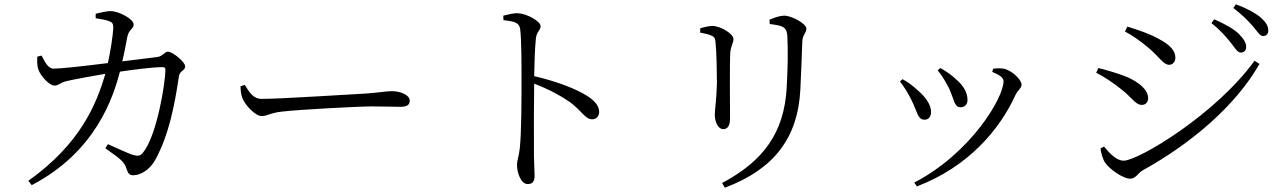

<svg xmlns="http://www.w3.org/2000/svg" viewBox="-20 -819 6000 895"><path d="M426 -734C444 -731 472 -727 490 -720C505 -714 508 -707 508 -688C507 -658 495 -579 483 -525C373 -511 263 -499 230 -499C203 -499 188 -533 174 -560L154 -555C153 -535 152 -511 160 -492C168 -469 208 -420 234 -420C254 -420 260 -434 291 -441C319 -448 407 -464 471 -475C430 -334 355 -149 112 24L128 44C427 -112 508 -366 539 -485C601 -494 689 -506 739 -506C747 -506 751 -502 751 -495C751 -431 711 -187 647 -108C633 -91 623 -90 596 -98C576 -105 525 -128 483 -147L471 -128C528 -86 560 -69 570 -32C576 -11 584 -2 601 -2C636 -2 681 -29 706 -78C766 -189 793 -322 814 -463C818 -491 843 -488 843 -510C843 -531 784 -578 763 -578C747 -578 739 -556 712 -553C679 -549 618 -541 550 -533C560 -574 568 -619 573 -645C580 -683 603 -683 603 -705C603 -730 536 -766 498 -767C479 -768 447 -760 426 -755Z M1101 -417C1102 -397 1103 -380 1110 -361C1124 -327 1171 -278 1199 -278C1228 -278 1239 -293 1296 -299C1371 -308 1652 -323 1715 -323C1776 -323 1811 -321 1846 -321C1880 -321 1890 -332 1890 -350C1890 -377 1845 -394 1807 -394C1781 -394 1753 -388 1686 -383C1640 -381 1290 -358 1201 -358C1159 -358 1143 -389 1121 -423Z M2327 -725C2380 -719 2402 -713 2405 -681C2411 -631 2411 -522 2411 -442C2411 -366 2411 -202 2403 -128C2399 -90 2390 -72 2390 -50C2390 -16 2407 39 2440 39C2462 39 2472 27 2472 1C2472 -16 2470 -46 2469 -90C2468 -196 2469 -360 2470 -429C2538 -403 2592 -374 2637 -343C2697 -297 2708 -263 2741 -263C2762 -263 2773 -280 2773 -297C2773 -328 2747 -353 2717 -372C2662 -407 2567 -442 2470 -464C2471 -519 2473 -592 2478 -640C2482 -673 2500 -677 2500 -697C2500 -720 2436 -755 2397 -757C2375 -759 2352 -752 2326 -746Z M3711 -405C3714 -467 3718 -568 3720 -627C3722 -659 3739 -665 3739 -686C3739 -707 3673 -746 3635 -746C3617 -746 3589 -737 3567 -727L3568 -707C3594 -704 3617 -700 3628 -694C3646 -684 3648 -670 3650 -653C3654 -584 3652 -499 3647 -408C3635 -203 3541 -69 3346 34L3359 56C3585 -29 3700 -173 3711 -405ZM3296 -653C3313 -646 3314 -638 3316 -614C3320 -577 3322 -479 3322 -433C3320 -351 3312 -312 3312 -285C3312 -248 3329 -217 3351 -217C3369 -217 3383 -229 3383 -267C3383 -308 3381 -528 3384 -571C3387 -608 3399 -618 3399 -637C3399 -662 3338 -698 3301 -698C3285 -698 3264 -693 3244 -687V-667C3265 -663 3281 -660 3296 -653Z M4403 -409C4427 -360 4427 -319 4457 -319C4476 -319 4490 -331 4490 -353C4490 -389 4469 -422 4437 -449C4415 -470 4392 -486 4363 -502L4351 -491C4371 -468 4389 -436 4403 -409ZM4714 -377C4725 -400 4742 -408 4742 -424C4742 -449 4694 -493 4657 -499C4641 -502 4623 -500 4610 -499L4605 -484C4644 -468 4658 -456 4658 -440C4658 -364 4507 -106 4242 32L4254 50C4495 -42 4640 -215 4714 -377ZM4228 -354C4256 -300 4257 -261 4289 -261C4310 -261 4320 -276 4320 -297C4320 -329 4298 -364 4257 -399C4240 -415 4214 -436 4187 -450L4175 -439C4194 -415 4212 -387 4228 -354Z M5764 -574C5778 -574 5789 -583 5789 -600C5789 -619 5779 -636 5755 -661C5731 -684 5691 -707 5640 -729L5627 -711C5669 -679 5696 -646 5718 -619C5738 -594 5748 -574 5764 -574ZM5868 -651C5883 -651 5892 -661 5892 -677C5892 -698 5881 -716 5856 -738C5831 -759 5792 -780 5741 -799L5729 -782C5773 -748 5797 -723 5819 -698C5841 -673 5852 -651 5868 -651ZM5329 -600C5382 -557 5402 -517 5430 -517C5448 -517 5459 -532 5459 -550C5459 -585 5431 -611 5383 -637C5336 -663 5289 -678 5235 -695L5224 -672C5253 -657 5295 -629 5329 -600ZM5218 -70C5184 -70 5153 -104 5126 -136L5110 -127C5111 -112 5120 -76 5132 -60C5154 -28 5217 14 5248 14C5274 14 5285 -12 5305 -24C5526 -146 5737 -321 5851 -521L5828 -536C5648 -286 5286 -70 5218 -70ZM5204 -405C5256 -366 5272 -330 5303 -330C5322 -330 5332 -345 5332 -361C5332 -399 5294 -433 5234 -460C5193 -476 5151 -489 5100 -502L5090 -480C5132 -458 5166 -435 5204 -405Z"/></svg>

Font: Noto Serif CJK JP
Style: Regular
Weight: 400
Designer: Ryoko NISHIZUKA 西塚涼子 (kana & ideographs); Frank Grießhammer (Latin, Greek & Cyrillic); Wenlong ZHANG 张文龙 (bopomofo); San
Foundry: Adobe Systems Incorporated
Version: Version 1.000;PS 1;hotconv 16.6.53;makeotf.lib2.5.65590